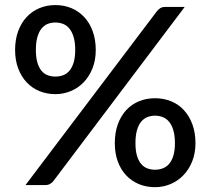

<svg xmlns="http://www.w3.org/2000/svg" viewBox="-20 -748 851 776"><path d="M367 -546C367 -574.3 362.8 -599.8 354.5 -622.2C346.2 -644.8 334.8 -663.8 320.2 -679.2C305.8 -694.8 288.6 -706.7 268.8 -715C248.9 -723.3 227.3 -727.5 204 -727.5C180.7 -727.5 159.1 -723.3 139.2 -715C119.4 -706.7 102.2 -694.8 87.7 -679.2C73.2 -663.8 61.8 -644.8 53.5 -622.2C45.2 -599.8 41 -574.3 41 -546C41 -518.3 45.2 -493.5 53.5 -471.5C61.8 -449.5 73.2 -430.8 87.7 -415.2C102.2 -399.8 119.4 -387.9 139.2 -379.8C159.1 -371.6 180.7 -367.5 204 -367.5C225.7 -367.5 246.3 -371.6 266 -379.8C285.7 -387.9 303 -399.8 318 -415.2C333 -430.8 344.9 -449.5 353.7 -471.5C362.6 -493.5 367 -518.3 367 -546ZM284 -546C284 -526 281.9 -509.2 277.7 -495.5C273.6 -481.8 267.9 -470.8 260.7 -462.2C253.6 -453.8 245.1 -447.7 235.2 -444C225.4 -440.3 215 -438.5 204 -438.5C192.7 -438.5 182.2 -440.3 172.5 -444C162.8 -447.7 154.5 -453.8 147.5 -462.2C140.5 -470.8 135 -481.8 131 -495.5C127 -509.2 125 -526 125 -546C125 -566.3 127 -583.6 131 -597.8C135 -611.9 140.5 -623.4 147.5 -632.2C154.5 -641.1 162.8 -647.4 172.5 -651.3C182.2 -655.1 192.7 -657 204 -657C215 -657 225.4 -655.1 235.2 -651.3C245.1 -647.4 253.6 -641.1 260.7 -632.2C267.9 -623.4 273.6 -611.9 277.7 -597.8C281.9 -583.6 284 -566.3 284 -546ZM614 -702.5 83 0H163C170.7 0 177.2 -1.6 182.5 -4.8C187.8 -7.9 192.3 -11.8 196 -16.5L726.5 -720H649C639.7 -720 632.4 -718.2 627.2 -714.7C622.1 -711.2 617.7 -707.2 614 -702.5ZM770 -169.5C770 -197.8 765.8 -223.2 757.5 -245.7C749.2 -268.2 737.7 -287.3 723.2 -303C708.7 -318.7 691.5 -330.6 671.5 -338.7C651.5 -346.9 629.8 -351 606.5 -351C583.2 -351 561.6 -346.9 541.7 -338.7C521.9 -330.6 504.7 -318.7 490.2 -303C475.7 -287.3 464.4 -268.2 456.2 -245.7C448.1 -223.2 444 -197.8 444 -169.5C444 -141.8 448.1 -117 456.2 -95C464.4 -73 475.7 -54.3 490.2 -39C504.7 -23.7 521.9 -11.9 541.7 -3.7C561.6 4.4 583.2 8.5 606.5 8.5C628.2 8.5 648.8 4.4 668.5 -3.7C688.2 -11.9 705.5 -23.7 720.5 -39C735.5 -54.3 747.5 -73 756.5 -95C765.5 -117 770 -141.8 770 -169.5ZM687 -169.5C687 -149.5 684.9 -132.7 680.7 -119C676.6 -105.3 670.8 -94.2 663.5 -85.7C656.2 -77.2 647.6 -71.2 637.7 -67.5C627.9 -63.8 617.5 -62 606.5 -62C595.5 -62 585.2 -63.8 575.5 -67.5C565.8 -71.2 557.4 -77.2 550.2 -85.7C543.1 -94.2 537.5 -105.3 533.5 -119C529.5 -132.7 527.5 -149.5 527.5 -169.5C527.5 -189.8 529.5 -207.1 533.5 -221.2C537.5 -235.4 543.1 -246.9 550.2 -255.7C557.4 -264.6 565.8 -270.9 575.5 -274.8C585.2 -278.6 595.5 -280.5 606.5 -280.5C617.5 -280.5 627.9 -278.6 637.7 -274.8C647.6 -270.9 656.2 -264.6 663.5 -255.7C670.8 -246.9 676.6 -235.4 680.7 -221.2C684.9 -207.1 687 -189.8 687 -169.5Z"/></svg>

Font: Lato Semibold
Style: Regular
Weight: 600
Designer: Lukasz Dziedzic
Foundry: tyPoland Lukasz Dziedzic
Version: Version 2.006; 2014-01-15